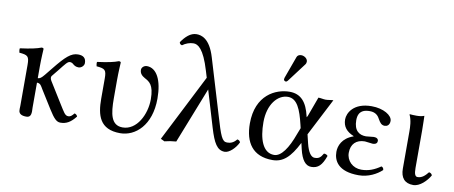

<svg xmlns="http://www.w3.org/2000/svg" viewBox="-64 -956 2899 1227"><g transform="rotate(10 1385.5 -343.0)"><path d="M97 -317V-72C97 -66 97 -59 97 -52C96 -38 96 -24 97 -17C101 0 115 10 147 10C179 10 178 -21 176 -53C176 -60 176 -66 176 -72V-216C199 -216 205 -200 217 -180L290 -63C325 -7 343 10 367 10C405 10 433 -5 466 -47C463 -55 458 -61 447 -64C432 -46 424 -39 410 -39C388 -39 379 -60 349 -107L277 -223C269 -235 258 -252 258 -261C258 -266 258 -270 261 -274L296 -317C334 -365 346 -382 361 -382C367 -382 376 -380 383 -373C392 -365 403 -358 420 -358C439 -358 456 -375 456 -392C456 -427 435 -439 404 -439C359 -439 325 -408 256 -322L218 -275C199 -252 190 -245 176 -245V-321C176 -371 180 -435 180 -435C180 -439 175 -442 167 -442C139 -431 99 -422 30 -413C28 -407 30 -391 32 -385C87 -380 97 -374 97 -317Z M677 -321C677 -371 681 -435 681 -435C681 -439 676 -442 668 -442C640 -431 600 -422 531 -413C529 -407 531 -391 533 -385C588 -380 598 -374 598 -317V-187C598 -80 621 10 755 10C853 10 952 -75 952 -249C952 -369 913 -442 850 -442C833 -442 816 -429 816 -412C816 -389 830 -375 850 -364C879 -348 911 -333 911 -237C911 -139 856 -29 764 -29C689 -29 677 -102 677 -203Z M1520 -65C1517 -74 1511 -79 1500 -81C1479 -55 1459 -50 1438 -50C1406 -50 1394 -82 1355 -214L1248 -569C1213 -687 1157 -698 1127 -698C1088 -698 1056 -667 1030 -629C1032 -616 1040 -614 1047 -612C1067 -627 1093 -637 1118 -637C1146 -637 1185 -616 1226 -478L1239 -435L1018 0L1043 12C1066 6 1091 2 1118 0L1261 -363L1332 -126C1360 -33 1384 11 1434 11C1463 11 1502 -26 1520 -65Z M1936 -191 2061 -434C2048 -434 2027 -429 2012 -429C1997 -429 1979 -434 1964 -434L1917 -306H1916C1914 -298 1912 -294 1910 -304C1890 -391 1851 -439 1777 -439C1686 -439 1561 -380 1561 -196C1561 -72 1615 10 1743 10C1811 10 1857 -31 1907 -130L1916 -91C1932 -23 1958 10 1995 10C2039 10 2064 -14 2086 -77C2080 -84 2073 -88 2061 -88C2044 -58 2031 -51 2006 -51C1983 -51 1963 -80 1950 -133ZM1886 -222 1870 -181C1836 -86 1794 -24 1748 -24C1674 -24 1645 -111 1645 -219C1645 -334 1705 -405 1772 -405C1832 -405 1858 -339 1881 -243ZM1809 -682C1796 -682 1785 -676 1781 -665L1729 -522C1728 -519 1727 -515 1727 -512C1727 -505 1733 -499 1741 -499C1745 -499 1750 -503 1753 -507L1845 -629C1849 -634 1851 -642 1851 -647C1851 -667 1829 -682 1809 -682Z M2216 -121C2216 -177 2249 -210 2305 -210C2314 -210 2348 -204 2356 -204C2379 -204 2386 -215 2386 -227C2386 -239 2376 -248 2357 -248C2352 -248 2307 -243 2306 -243C2263 -243 2227 -265 2227 -334C2227 -400 2272 -406 2303 -406C2342 -406 2359 -385 2370 -363C2380 -346 2390 -330 2412 -330C2425 -330 2444 -338 2444 -367C2444 -403 2386 -439 2309 -439C2191 -439 2156 -367 2156 -327C2156 -279 2182 -250 2228 -231V-229C2156 -204 2137 -151 2137 -113C2137 -55 2170 10 2302 10C2365 10 2419 -19 2452 -50C2452 -61 2446 -68 2437 -71C2398 -44 2360 -28 2313 -28C2258 -28 2216 -68 2216 -121Z M2574 -322V-81C2574 -22 2601 11 2657 11C2700 11 2743 -33 2764 -70C2761 -80 2754 -85 2743 -87C2724 -63 2704 -44 2676 -44C2661 -44 2653 -58 2653 -99V-343C2653 -375 2651 -437 2651 -437C2636 -431 2620 -429 2601 -429C2589 -429 2564 -430 2558 -431L2556 -429C2573 -394 2574 -350 2574 -322Z"/></g></svg>

Font: Libertinus Serif
Style: Regular
Weight: 400
Designer: Philipp H. Poll, Khaled Hosny
Foundry: Caleb Maclennan
Version: Version 7.050;RELEASE